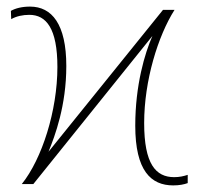

<svg xmlns="http://www.w3.org/2000/svg" viewBox="-20 -558 603 582"><path d="M505 4C524 4 538 1 549 -3V-28C537 -24 524 -21 508 -21C452 -21 417 -61 417 -185C417 -314 459 -449 509 -528H474L127 -98C147 -147 181 -238 181 -358C181 -485 137 -538 71 -538C47 -538 27 -533 13 -525L14 -500C30 -509 49 -513 69 -513C120 -513 154 -472 154 -355C154 -222 107 -76 46 0H81L442 -449C419 -397 390 -300 390 -177C390 -40 438 4 505 4Z"/></svg>

Font: Noto Sans Mono SemiCondensed Thin
Style: Regular
Weight: 100
Width: 4
Designer: Monotype Design Team
Foundry: Monotype Imaging Inc.
Version: Version 2.014